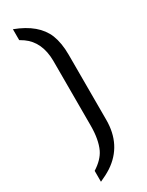

<svg xmlns="http://www.w3.org/2000/svg" viewBox="-194 -737 605 791"><g transform="rotate(-30 108.0 -341.0)"><path d="M30.3 21.5V-30.3Q73.2 -57.6 89.8 -91.8Q109.4 -133.8 109.4 -200.2V-508.8Q108.4 -598.6 48.8 -640.6Q40 -646.5 30.3 -652.3V-704.1Q131.8 -666 161.1 -593.8Q176.8 -553.7 176.8 -498V-188.5Q176.8 -68.4 84 -6.8Q59.6 8.8 30.3 21.5Z"/></g></svg>

Font: Post No Bills Colombo
Style: SemiBold
Weight: 700
Designer: Kosala Senevirathne, Siva Puranthara, Lasantha Premarathna, Tharique Azeez
Foundry: Mooniak
Version: Version 1.220 ; ttfautohint (v1.5)